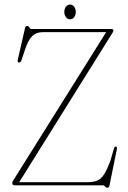

<svg xmlns="http://www.w3.org/2000/svg" viewBox="-20 -830 572 860"><path d="M483 -681.5 66 -14H373.5Q398.5 -14 415.8 -21.2Q433 -28.5 446.5 -49.5Q460 -70.5 475 -112L491 -166.5Q493.5 -174 499.5 -173.5Q505 -172 503.5 -162L470 2.5Q468.5 11 461.5 11Q455 11 450.8 5.5Q446.5 0 441 0H45Q35 0 35 -10Q35 -15 37 -18.2Q39 -21.5 41 -24.5L455.5 -686H172Q142.5 -686 125 -669Q107.5 -652 94 -613.5L76.5 -561.5Q72.5 -548.5 63.5 -550Q57 -551 60 -564L92.5 -706Q94 -713.5 101.5 -713.5Q109 -713.5 111.8 -706.8Q114.5 -700 121.5 -700H478Q488 -700 488 -693.5Q488 -688.5 483 -681.5ZM294 -743.5Q282.5 -743.5 275.2 -753.5Q268 -763.5 268 -776.5Q268 -790 275.2 -799.8Q282.5 -809.5 294 -809.5Q305 -809.5 312.2 -799.8Q319.5 -790 319.5 -776.5Q319.5 -763 312.2 -753.2Q305 -743.5 294 -743.5Z"/></svg>

Font: Fraunces 144pt S050 Thin
Style: Regular
Weight: 100
Version: Version 1.000; ttfautohint (v1.8.3)